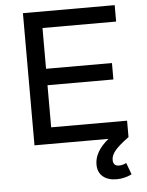

<svg xmlns="http://www.w3.org/2000/svg" viewBox="-60 -748 774 1013"><g transform="rotate(-5 326.5 -242.0)"><path d="M504 112Q504 145 535 145Q555 145 574 135L597 197Q559 216 516 216Q471 216 444 193.5Q417 171 417 129Q417 61 492 0H100V-700H586V-613H196V-397H545V-310H196V-87H598V0Q547 37 525.5 62.5Q504 88 504 112Z"/></g></svg>

Font: Montserrat arm2
Style: Regular
Weight: 400
Designer: Julieta Ulanovsky
Foundry: Julieta Ulanovsky
Version: Version 6.000